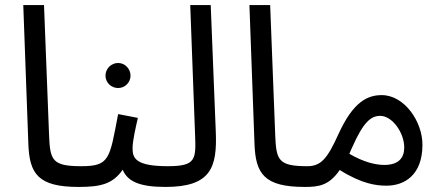

<svg xmlns="http://www.w3.org/2000/svg" viewBox="-20 -734 1750 759"><path d="M291 5C320 5 341 -16 341 -38C341 -59 329 -77 301 -77C186 -77 178 -101 174 -199L154 -714H72L92 -167C96 -47 130 5 291 5Z M447 -386C474 -386 496 -408 496 -435C496 -462 474 -485 447 -485C419 -485 397 -462 397 -435C397 -408 419 -386 447 -386Z M291 5C379 5 426 -7 465 -63C484 -18 529 5 634 5C663 5 684 -16 684 -38C684 -59 672 -77 644 -77C519 -77 504 -107 504 -147C504 -179 517 -232 525 -268L447 -283C413 -106 414 -77 301 -77Z M634 5C814 5 839 -72 833 -214L813 -714H732L751 -205C755 -104 756 -77 643 -77Z M1185 5C1214 5 1235 -16 1235 -38C1235 -59 1223 -77 1195 -77C1080 -77 1072 -101 1068 -199L1048 -714H966L986 -167C990 -47 1024 5 1185 5Z M1185 5C1241 5 1281 -1 1323 -62C1412 -6 1469 0 1508 0C1578 0 1650 -41 1650 -162C1650 -253 1579 -358 1489 -358C1432 -358 1376 -331 1318 -204C1275 -109 1250 -77 1195 -77ZM1372 -151C1417 -253 1447 -276 1483 -276C1531 -276 1578 -209 1578 -151C1578 -110 1556 -82 1499 -82C1467 -82 1419 -92 1361 -126C1364 -134 1368 -142 1372 -151Z"/></svg>

Font: Noto Sans Arabic
Style: Regular
Weight: 400
Designer: Monotype Design Team, Nadine Chahine, Nizar Qandah and Khaled Hosny
Foundry: Monotype Imaging Inc.
Version: Version 2.012